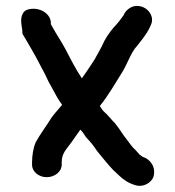

<svg xmlns="http://www.w3.org/2000/svg" viewBox="-20 -558 579 635"><path d="M54 -453V-446.9C65.7 -428 75.2 -410 87 -390.4C99.6 -369.4 116.9 -334.2 129.7 -310.8C136.9 -294.5 144.8 -279.1 152 -267.3C163.2 -245.9 171.3 -230.8 185.4 -211.3L173.8 -197.6C165.3 -188 158.1 -179.3 151.2 -170.2C135.1 -143.9 113 -114.7 97.8 -87L97.7 -86.3C90.1 -69.2 86 -42.9 86 -21V-13C86 9.5 107.9 28 134.5 28C161.1 28 184.1 9.5 184.1 -13V-21C184.1 -51.5 199.4 -63.9 216.1 -87.1C227.6 -102.7 234.5 -114.3 245.8 -129.1L253.8 -120.3C257.5 -114.9 261.9 -108.3 265.3 -103L265.5 -103.3C275.3 -92 282.8 -84.6 290.2 -74.1L301.2 -58.3C316.6 -39.2 339.5 -11 356.9 7L357.1 6.8L373.2 22C389 36.9 403.8 47 426 54C456 63.5 480.2 44.9 487.1 28C497.7 -5.1 476.2 -32.3 452.2 -39.1C449.5 -41 445.9 -43.3 441.9 -46.5L427.6 -62.4C418 -70.1 409.9 -83.1 399.4 -96.4C384.5 -114.6 377.5 -129.4 361.7 -148.4L361.5 -149.3C348.7 -161.2 338.3 -176.9 321.5 -191C318.7 -194.3 314.2 -201 310.1 -207.4C338.6 -242.3 359.7 -280.6 382.9 -317.1C402.7 -348.4 411.6 -382.8 433.3 -406.2L449.4 -426.7C460.7 -441.7 470.9 -455.9 478.3 -473.8C491.7 -500.8 473.3 -525.8 454.1 -534C421.4 -547.7 396.2 -527 387.9 -506.3C379 -493.6 368.1 -479.7 356.7 -467.8L356.6 -468C340.4 -448.9 326.9 -429.3 316.6 -404.6L302.6 -378.7L302.5 -379C301.4 -376.3 298.2 -370.4 293.3 -362C279 -340.1 266.1 -320 250.7 -299C230.7 -328.9 213.4 -362.6 195.1 -397.9C179 -427.6 168.3 -441.5 155.1 -465.9L148.2 -477.9C151.2 -512.9 108.6 -538 70.4 -526C54.5 -521.2 50 -502.2 50 -490.5C50 -475.1 54 -462.3 54 -453Z"/></svg>

Font: HoneyBee
Style: Blk
Weight: 700
Foundry: Cannot Into Space Fonts
Version: Version 0.89